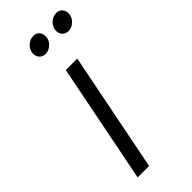

<svg xmlns="http://www.w3.org/2000/svg" viewBox="-235 -757 794 794"><g transform="rotate(-45 162.0 -359.5)"><path d="M190 -682Q190 -661 174 -645.5Q158 -630 138 -630Q122 -630 112 -640.5Q102 -651 102 -667Q102 -688 118 -703.5Q134 -719 155 -719Q171 -719 180.5 -708.5Q190 -698 190 -682ZM324 -682Q324 -661 308 -645.5Q292 -630 272 -630Q256 -630 246 -640.5Q236 -651 236 -667Q236 -688 252 -703.5Q268 -719 289 -719Q305 -719 314.5 -708.5Q324 -698 324 -682ZM217 -524 113 0H46L150 -524Z"/></g></svg>

Font: TypoPRO Montserrat Alternates
Style: Italic
Weight: 300
Italic angle: -11.3°
Designer: Julieta Ulanovsky
Foundry: Julieta Ulanovsky
Version: Version 6.001